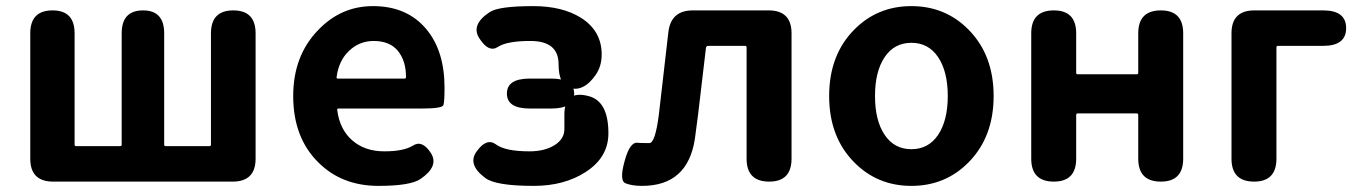

<svg xmlns="http://www.w3.org/2000/svg" viewBox="-20 -594 4452 628"><path d="M154 0Q79 0 79 -75V-485Q79 -560 152 -560Q224 -560 224 -485V-121Q224 -116 229 -116H373Q378 -116 378 -121V-485Q378 -560 448 -560Q517 -560 517 -485V-121Q517 -116 522 -116H665Q670 -116 670 -121V-485Q670 -560 743 -560Q816 -560 816 -485V-75Q816 0 741 0Z M1218 14Q1097 14 1020 -64Q939 -145 939 -280Q939 -411 1020 -495Q1095 -574 1200 -574Q1312 -574 1375 -498Q1434 -427 1434 -307Q1434 -262 1430.5 -250.5Q1427 -239 1359 -239H1087Q1082 -239 1083 -234Q1091 -171 1132 -135Q1173 -99 1237 -99Q1301 -99 1331 -118Q1361 -137 1389 -94Q1417 -51 1356 -9Q1323 14 1218 14ZM1081 -342Q1080 -337 1085 -337H1303Q1308 -337 1308 -342Q1308 -395 1281.5 -427.5Q1255 -460 1202 -460Q1156 -460 1122 -428Q1088 -396 1081 -342Z M1726 14Q1601 14 1567 -12Q1507 -57 1540 -100Q1572 -144 1602.5 -121.5Q1633 -99 1712 -99Q1761 -99 1793.5 -119Q1826 -139 1826 -172V-219Q1826 -300 1904 -280Q1970 -264 1970 -158Q1970 -79 1895 -31Q1825 14 1726 14ZM1858 -288Q1858 -239 1783 -239H1713Q1638 -239 1638 -288Q1638 -337 1713 -337H1783Q1858 -337 1858 -288ZM1849 -305Q1807 -313 1807 -384Q1807 -460 1715 -460Q1638 -460 1608.5 -440.5Q1579 -421 1549 -467Q1518 -512 1581 -554Q1610 -574 1724 -574Q1819 -574 1880 -536Q1948 -493 1948 -416Q1948 -378 1929 -350Q1892 -296 1849 -305Z M2080 14Q2047 14 2026 5.5Q2005 -3 2023 -67Q2040 -130 2065 -127Q2070 -126 2104 -126Q2123 -126 2135 -219L2166 -488Q2174 -560 2246 -560H2494Q2569 -560 2569 -485V-75Q2569 0 2496 0Q2422 0 2422 -75V-439Q2422 -444 2417 -444H2297Q2290 -444 2289 -437L2263 -217Q2258 -179 2253 -141Q2230 14 2080 14Z M2774 -63Q2692 -146 2692 -280Q2692 -414 2774 -497Q2850 -574 2961 -574Q3072 -574 3148 -497Q3230 -414 3230 -280Q3230 -146 3148 -63Q3072 14 2961 14Q2850 14 2774 -63ZM2873.5 -153Q2905 -106 2961 -106Q3017 -106 3048.5 -153Q3080 -200 3080 -280Q3080 -360 3048.5 -407Q3017 -454 2961 -454Q2905 -454 2873.5 -407Q2842 -360 2842 -280Q2842 -200 2873.5 -153Z M3427 0Q3353 0 3353 -75V-485Q3353 -560 3427 -560Q3500 -560 3500 -485V-356Q3500 -351 3505 -351H3698Q3703 -351 3703 -356V-485Q3703 -560 3777 -560Q3850 -560 3850 -485V-75Q3850 0 3777 0Q3703 0 3703 -75V-218Q3703 -223 3698 -223H3505Q3500 -223 3500 -218V-75Q3500 0 3427 0Z M4082 0Q4008 0 4008 -75V-485Q4008 -560 4083 -560H4308Q4383 -560 4383 -502Q4383 -444 4308 -444H4160Q4155 -444 4155 -439V-75Q4155 0 4082 0Z"/></svg>

Font: Resource Han Rounded JP
Style: Bold
Weight: 700
Designer: Cyano Hao (round all glyphs); Ryoko NISHIZUKA 西塚涼子 (kana, bopomofo & ideographs); Paul D. Hunt (Latin, Greek & Cyrillic)
Foundry: Cyano Hao
Version: 0.990